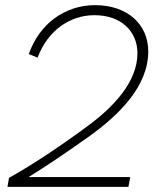

<svg xmlns="http://www.w3.org/2000/svg" viewBox="-20 -726 610 746"><path d="M15 -35 9 0H479L486 -38H91C159 -80 232 -129 329 -198C443 -280 556 -391 556 -526C556 -631 476 -706 349 -706C233 -706 133 -634 92 -516L126 -502C165 -606 250 -667 347 -667C450 -667 514 -605 514 -519C514 -409 423 -310 312 -230C202 -149 96 -80 15 -35Z"/></svg>

Font: Fixel Display ExtraLight
Style: Italic
Weight: 200
Italic angle: -10°
Designer: AlfaBravo + MacPaw
Foundry: Kyrylo Tkachov, Marchela Mozhyna, Serhii Makarenko, Maria Weinstein, Zakhar Kryvoshyya
Version: Version 1.210;Glyphs 3.2 (3217)